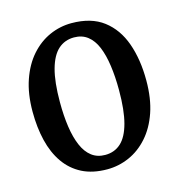

<svg xmlns="http://www.w3.org/2000/svg" viewBox="-91 -648 687 738"><g transform="rotate(-15 253.0 -279.0)"><path d="M26 -277Q26 -348 44.8 -402.2Q63.5 -456.5 96.2 -493.5Q129 -530.5 170.8 -549Q212.5 -567.5 258 -567.5Q336 -567.5 384.8 -530.5Q433.5 -493.5 456.5 -428.8Q479.5 -364 479.5 -280.5Q479.5 -208.5 460.8 -154Q442 -99.5 409.2 -62.8Q376.5 -26 334.5 -7.5Q292.5 11 247 11Q189 11 147.2 -10.2Q105.5 -31.5 78.5 -70.2Q51.5 -109 38.8 -161.5Q26 -214 26 -277ZM253.5 -44.5Q290.5 -44.5 316 -67.8Q341.5 -91 355 -141.2Q368.5 -191.5 368.5 -271Q368.5 -325 362.2 -369.2Q356 -413.5 342.8 -445.5Q329.5 -477.5 307.2 -494.8Q285 -512 253.5 -512Q216.5 -512 190.5 -488.8Q164.5 -465.5 150.8 -415.8Q137 -366 137 -285.5Q137 -231 143.5 -186.8Q150 -142.5 163.8 -110.5Q177.5 -78.5 199.8 -61.5Q222 -44.5 253.5 -44.5Z"/></g></svg>

Font: Merriweather 24pt SemiCondensed
Style: Regular
Weight: 400
Width: 4
Designer: Eben Sorkin
Foundry: Eben Sorkin
Version: Version 2.100